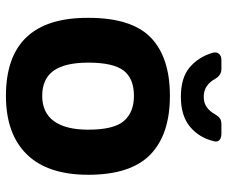

<svg xmlns="http://www.w3.org/2000/svg" viewBox="-78 -654 747 630"><g transform="rotate(90 295.0 -338.5)"><path d="M294 15Q37 15 38 -255Q38 -398 103 -460.5Q168 -523 294 -523Q421 -523 487 -458.5Q553 -394 553 -255Q553 -122 486 -53.5Q419 15 294 15ZM294 -104Q349 -104 377 -142.5Q405 -181 405 -255Q405 -339 376.5 -372Q348 -405 294 -405Q237 -405 211 -371Q185 -337 185 -255Q185 -179 211.5 -141.5Q238 -104 294 -104ZM297 -559Q235 -559 201 -587.5Q167 -616 153 -662Q149 -676 156 -684Q163 -692 177 -692H206Q226 -692 238 -672Q247 -655 261.5 -644.5Q276 -634 297 -634Q318 -634 332 -644.5Q346 -655 355 -672Q361 -682 368 -687Q375 -692 387 -692H418Q432 -692 439 -685.5Q446 -679 443 -668Q432 -620 396 -589.5Q360 -559 297 -559Z"/></g></svg>

Font: Pitagon Sans
Style: Bold
Weight: 700
Designer: Travis Tran
Foundry: Pitagon
Version: Version 1.001; ttfautohint (v1.8.4.7-5d5b);gftools[0.9.26]